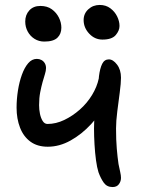

<svg xmlns="http://www.w3.org/2000/svg" viewBox="-20 -743 572 776"><path d="M173 -150Q131 -150 103 -170.5Q75 -191 61 -227Q47 -263 47 -308Q47 -342 52.5 -377Q58 -412 68.5 -441Q79 -470 94 -487.5Q109 -505 129 -505Q139 -505 147.5 -500.5Q156 -496 161 -487.5Q166 -479 166 -468Q166 -457 161.5 -443Q157 -429 152 -411Q147 -393 142.5 -370Q138 -347 138 -318Q138 -300 141.5 -283Q145 -266 152.5 -254Q160 -242 172 -242Q206 -242 239.5 -258Q273 -274 302.5 -300Q332 -326 352 -359Q372 -392 379 -425L411 -330Q386 -282 348 -241Q310 -200 265 -175Q220 -150 173 -150ZM435 13Q412 13 399.5 -4.5Q387 -22 378 -47Q372 -66 368 -95.5Q364 -125 362 -159Q360 -193 360 -224Q360 -247 362.5 -276.5Q365 -306 368.5 -336Q372 -366 375.5 -392.5Q379 -419 380 -435Q384 -467 393 -485Q402 -503 420 -503Q437 -503 453 -482Q469 -461 469 -429Q469 -407 464 -369.5Q459 -332 454 -292.5Q449 -253 449 -224Q449 -177 452 -142Q455 -107 459 -80Q463 -60 466 -47Q469 -34 469 -24Q469 -10 460.5 1.5Q452 13 435 13ZM394 -583Q363 -583 340.5 -607Q318 -631 318 -662Q318 -688 337 -705.5Q356 -723 383 -723Q408 -723 426 -709.5Q444 -696 453.5 -676.5Q463 -657 463 -638Q463 -619 447.5 -601Q432 -583 394 -583ZM159 -575Q137 -575 119.5 -586Q102 -597 92 -615.5Q82 -634 82 -656Q82 -683 98.5 -701Q115 -719 143 -719Q171 -719 189.5 -705.5Q208 -692 218 -672Q228 -652 228 -631Q228 -606 212 -590.5Q196 -575 159 -575Z"/></svg>

Font: Shantell Sans
Style: Regular
Weight: 400
Designer: Stephen Nixon, Anya Danilova, Shantell Martin
Foundry: Arrow Type
Version: Version 1.008;[ac192a2d6]